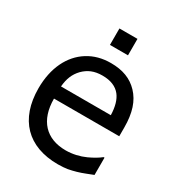

<svg xmlns="http://www.w3.org/2000/svg" viewBox="-178 -841 883 963"><g transform="rotate(30 263.0 -359.5)"><path d="M335 -731.9H230.5V-636.7H335ZM303.2 12.7C324.2 12.7 342.8 11.2 358.4 8.8C390.1 2.9 420.4 -5.9 449.7 -17.6L489.7 -33.2V-133.3H484.4C466.3 -118.7 442.9 -105 414.1 -91.8C380.9 -76.7 341.3 -67.4 302.2 -67.4C188.5 -67.4 122.1 -137.7 122.1 -263.2H500V-313C500 -398.4 480 -457.5 439.5 -500C400.4 -541 349.6 -560.5 281.2 -560.5C231.4 -560.5 187.5 -548.8 149.4 -524.9C73.2 -477.5 28.8 -386.7 28.8 -269.5C28.8 -89.8 129.4 12.7 303.2 12.7ZM122.1 -333.5C126 -379.9 139.6 -413.1 167 -441.9C195.8 -470.7 228.5 -484.9 275.9 -484.9C322.8 -484.9 357.4 -470.7 379.4 -442.9C398.9 -418 409.2 -381.8 410.6 -333.5Z"/></g></svg>

Font: SG Kara
Style: Regular
Weight: 400
Designer: Damoon Khanjanzadeh
Version: Version 1.000